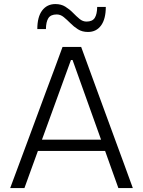

<svg xmlns="http://www.w3.org/2000/svg" viewBox="-20 -950 722 970"><path d="M31.5 0Q53 -57.5 76.5 -121Q100 -184.5 121.5 -242L212 -486.5Q236.5 -552 256.5 -605.5Q276 -659 296 -713H390Q410 -658 429.5 -605Q449 -552 473 -486L563 -240.5Q584.5 -181.5 607.5 -119.5Q630.5 -57 651 0H578Q561.5 -45.5 544.5 -93.5Q527.5 -141.5 511 -187.5H171.5Q154.5 -141 137.2 -93.2Q120 -45.5 103.5 0ZM199 -263.5Q196 -254.5 192 -244.5H490.5Q488 -252.5 485 -260L346.5 -647H338.5ZM424.5 -788.5Q395 -788.5 373.8 -802Q352.5 -815.5 335.5 -833Q318 -850.5 301.8 -863.8Q285.5 -877 266.5 -877Q236.5 -877 224.5 -858.5Q212.5 -840 212 -803H168.5Q168.5 -864.5 193 -897Q217.5 -929.5 260 -929.5Q289 -929.5 310.2 -916.2Q331.5 -903 348.5 -885.5Q365.5 -868 381.8 -854.5Q398 -841 417 -841Q447 -841 458.8 -859.8Q470.5 -878.5 471 -915H514.5Q514.5 -854 490.5 -821.2Q466.5 -788.5 424.5 -788.5Z"/></svg>

Font: Heraclito Light
Style: Regular
Weight: 300
Designer: Kostas Bartsokas (font) & Cristiano Sobral (main changes)
Foundry: Kostas Bartsokas (font) & Cristiano Sobral (main changes)
Version: Version 1.00;July 8, 2020;FontCreator 13.0.0.2655 64-bit